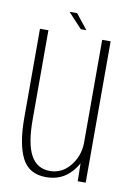

<svg xmlns="http://www.w3.org/2000/svg" viewBox="-80 -738 552 796"><g transform="rotate(10 195.5 -340.0)"><path d="M303 0 301.5 -75.5Q292 -57 276.5 -40Q236 6 170 6Q97.5 6 68.2 -52.8Q39 -111.5 39 -220V-595.5H74.5V-218.5Q74.5 -117.5 100.8 -69.8Q127 -22 181 -22Q233 -22 267 -65Q299.5 -105.5 301 -159V-595H336.5V0ZM206 -623 147.5 -686H179.5L229.5 -623Z"/></g></svg>

Font: Anybody ExtraLight
Style: Regular
Weight: 200
Designer: Tyler Finck
Foundry: Etcetera Type Company
Version: Version 1.010; ttfautohint (v1.8.3) -l 8 -r 50 -G 200 -x 14 